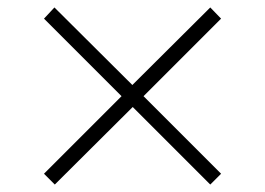

<svg xmlns="http://www.w3.org/2000/svg" viewBox="-20 -543 711 515"><path d="M127 -48 98 -77 306 -285 98 -493 126 -523 335 -315 544 -523 573 -493 365 -285 573 -77 544 -48 336 -256Z"/></svg>

Font: Nunito Sans 10pt SemiExpanded ExtraLight
Style: Regular
Weight: 250
Width: 6
Designer: Vernon Adams
Foundry: Vernon Adams
Version: Version 3.101;gftools[0.9.27]